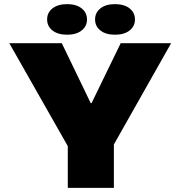

<svg xmlns="http://www.w3.org/2000/svg" viewBox="-20 -909 873 929"><path d="M308 0V-202L25 -700H279L419 -410H423L564 -700H808L531 -210V0ZM305 -741Q260 -741 234 -761.5Q208 -782 208 -815Q208 -848 234 -868.5Q260 -889 305 -889Q349 -889 375 -868.5Q401 -848 401 -815Q401 -782 375 -761.5Q349 -741 305 -741ZM536 -741Q492 -741 466 -761.5Q440 -782 440 -815Q440 -848 466 -868.5Q492 -889 536 -889Q581 -889 607 -868.5Q633 -848 633 -815Q633 -782 607 -761.5Q581 -741 536 -741Z"/></svg>

Font: REM Black
Style: Regular
Weight: 900
Designer: Octavio Pardo
Foundry: Ashler Design
Version: Version 1.005;gftools[0.9.28]